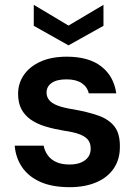

<svg xmlns="http://www.w3.org/2000/svg" viewBox="-20 -764 568 796"><path d="M269 12Q196 12 147 -10Q98 -32 71.5 -71Q45 -110 41 -160H161Q165 -139 177.5 -121Q190 -103 212.5 -92.5Q235 -82 268 -82Q297 -82 316.5 -90.5Q336 -99 346 -113.5Q356 -128 356 -147Q356 -172 343.5 -186Q331 -200 306.5 -208.5Q282 -217 246 -222Q204 -229 169 -239.5Q134 -250 108.5 -267.5Q83 -285 69 -311Q55 -337 55 -375Q55 -419 79.5 -454Q104 -489 149 -509Q194 -529 257 -529Q348 -529 400 -488.5Q452 -448 462 -377H348Q342 -404 318.5 -419.5Q295 -435 256 -435Q215 -435 194 -420Q173 -405 173 -380Q173 -363 183.5 -349.5Q194 -336 218.5 -326.5Q243 -317 282 -311Q345 -300 388.5 -284.5Q432 -269 455 -239Q478 -209 477 -154Q477 -103 451.5 -65.5Q426 -28 379 -8Q332 12 269 12ZM264 -576 120 -657V-744L264 -658L409 -744V-657Z"/></svg>

Font: DM Sans 11pt SemiBold
Style: Regular
Weight: 600
Version: Version 4.004;gftools[0.9.30]